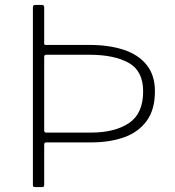

<svg xmlns="http://www.w3.org/2000/svg" viewBox="-20 -762 714 782"><path d="M611 -390Q611 -315 577 -269Q543 -223 484.5 -202.5Q426 -182 351 -182H168Q160 -182 160 -173V-9Q160 0 152 0H122Q118 0 116 -2Q114 -4 114 -8V-732Q114 -742 123 -742H151Q160 -742 160 -732V-584Q160 -579 166 -579H345Q423 -579 483 -559.5Q543 -540 577 -498Q611 -456 611 -390ZM563 -390Q563 -473 504 -506Q445 -539 344 -539H169Q160 -539 160 -531V-232Q160 -222 167 -222H351Q447 -222 505 -260.5Q563 -299 563 -390Z"/></svg>

Font: Libre Franklin Thin
Style: Regular
Weight: 100
Designer: Pablo Impallari, Rodrigo Fuenzalida, Nhung Nguyen
Foundry: Impallari Type
Version: Version 3.000